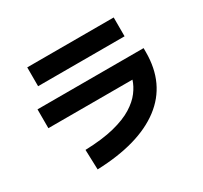

<svg xmlns="http://www.w3.org/2000/svg" viewBox="-162 -975 1324 1254"><g transform="rotate(-30 500.0 -348.5)"><path d="M826 -752V-610H174V-752ZM239 55 234 -95Q364 -99 453 -121.5Q542 -144 598 -179Q654 -214 685 -255.5Q716 -297 729 -339H95V-481H895V-450Q895 -213 725.5 -84.5Q556 44 239 55Z"/></g></svg>

Font: Murecho
Style: Bold
Weight: 700
Designer: Neil Summerour
Foundry: Positype
Version: Version 1.010; ttfautohint (v1.8.3)